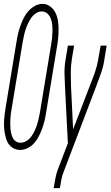

<svg xmlns="http://www.w3.org/2000/svg" viewBox="-38 -765 570 990"><path d="M66 8Q49 8 34.5 1Q20 -6 10 -18Q0 -30 -5 -45.5Q-10 -61 -13 -77Q-16 -93 -17 -109.5Q-18 -126 -17 -143Q-16 -160 -14 -177Q-12 -194 -9 -210L48 -555Q51 -575 56 -595Q61 -615 68 -634Q75 -653 84.5 -672.5Q94 -692 108.5 -708Q123 -724 142 -734.5Q161 -745 181 -745Q203 -745 220.5 -732Q238 -719 247.5 -700Q257 -681 260.5 -659Q264 -637 264 -614.5Q264 -592 262 -569.5Q260 -547 256 -525L199 -180Q196 -160 191 -140Q186 -120 179 -101Q172 -82 162.5 -63Q153 -44 139 -28Q125 -12 105.5 -2Q86 8 66 8ZM68 -29Q84 -29 99 -38.5Q114 -48 124 -62Q134 -76 141 -91.5Q148 -107 153 -122.5Q158 -138 161.5 -154Q165 -170 168 -186L225 -531Q228 -548 230 -565.5Q232 -583 232.5 -600.5Q233 -618 231.5 -635Q230 -652 224.5 -667.5Q219 -683 207 -694.5Q195 -706 177 -706Q161 -706 146.5 -696Q132 -686 122.5 -672Q113 -658 106 -643Q99 -628 94 -612.5Q89 -597 85.5 -581Q82 -565 79 -549L22 -204Q20 -192 18 -179Q16 -166 15.5 -152.5Q15 -139 15 -126Q15 -113 16 -100.5Q17 -88 20 -76Q23 -64 28.5 -53Q34 -42 44.5 -35.5Q55 -29 68 -29ZM238 205 240 198Q244 174 248.5 150.5Q253 127 262 104L312 -26L297 -320Q295 -354 294.5 -388Q294 -422 300 -457L312 -530H344L332 -457Q327 -423 327 -390Q327 -357 328 -324L339 -98L430 -335Q442 -365 452.5 -395.5Q463 -426 468 -457L481 -530H512L500 -457Q495 -422 483 -388Q471 -354 458 -320L291 119Q283 138 279 158Q275 178 272 198L270 205Z"/></svg>

Font: Iosevka Curly XLtObl
Style: Regular
Weight: 200
Italic angle: -9°
Monospace: yes
Designer: Belleve Invis
Foundry: Belleve Invis
Version: Version 11.1.0; ttfautohint (v1.8.3)